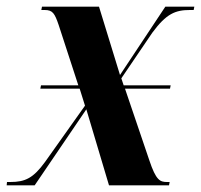

<svg xmlns="http://www.w3.org/2000/svg" viewBox="-36 -556 603 576"><path d="M-16 0H68L223 -228L291 0H471L473 -10H465C444 -10 432 -15 412 -75L339 -290H474L476 -300H335L328 -321L421 -458C463 -515 490 -526 534 -526H545L547 -536H460L324 -331L261 -536H90L88 -526H98C122 -526 128 -516 140 -481L199 -300H87L85 -290H203L219 -239L99 -70C64 -22 40 -10 -5 -10H-15Z"/></svg>

Font: Noto Serif Display Condensed
Style: Bold Italic
Weight: 700
Width: 3
Italic angle: -12°
Designer: Monotype Design Team
Foundry: Monotype Imaging Inc.
Version: Version 2.009